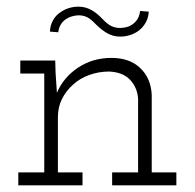

<svg xmlns="http://www.w3.org/2000/svg" viewBox="-20 -557 585 577"><path d="M228 0V-39H154V-205Q154 -235 166.5 -260Q179 -285 201 -304Q221 -322 249 -332Q277 -342 308 -342Q350 -340 371.5 -316.5Q393 -293 395 -260V-39H317V0H510V-39H436V-271Q434 -321 402 -352Q370 -383 315 -383Q259 -383 215 -354Q171 -325 151 -278Q150 -295 149 -308.5Q148 -322 147 -339L146 -375H41V-336H113V-39H35V0ZM397 -465Q409 -474 417.5 -488.5Q426 -503 427 -522L401 -524Q399 -508 392.5 -498.5Q386 -489 377 -483Q368 -477 358 -475Q348 -473 341 -473Q327 -473 315 -478.5Q303 -484 287 -501Q271 -518 253.5 -527.5Q236 -537 215 -537Q201 -537 186.5 -532.5Q172 -528 160 -519Q147 -510 139 -495.5Q131 -481 130 -462L155 -460Q157 -474 162.5 -483Q168 -492 176 -498Q186 -505 197 -508Q208 -511 216 -511Q230 -511 241.5 -505.5Q253 -500 269 -483Q285 -467 302.5 -457Q320 -447 341 -447Q356 -447 370.5 -451.5Q385 -456 397 -465Z"/></svg>

Font: Josefin Slab Thin
Style: Regular
Weight: 400
Version: Version 2.000